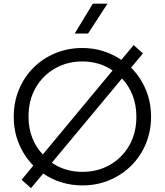

<svg xmlns="http://www.w3.org/2000/svg" viewBox="-20 -970 876 1020"><path d="M144.5 29.5 95 -15 157 -90.5Q108.5 -139.5 80.8 -205.8Q53 -272 53 -350Q53 -428 80.8 -494.5Q108.5 -561 158 -610.5Q207.5 -660 274 -687.5Q340.5 -715 418 -715Q476.5 -715 528.8 -698.2Q581 -681.5 624.5 -652L690 -730.5L739.5 -686.5L676.5 -610.5Q726.5 -561 754.5 -494Q782.5 -427 782.5 -350Q782.5 -272.5 754.8 -206Q727 -139.5 677.2 -90Q627.5 -40.5 561.2 -12.8Q495 15 418 15Q359 15 306 -1.5Q253 -18 209.5 -48ZM207.5 -149.5 578 -595.5Q509 -643.5 418 -643.5Q338 -643.5 273.2 -607Q208.5 -570.5 170 -504.5Q131.5 -438.5 131.5 -350Q131.5 -288 151.8 -237Q172 -186 207.5 -149.5ZM418 -57Q498 -57 562.8 -93.5Q627.5 -130 666 -196Q704.5 -262 704.5 -350Q704.5 -412.5 684.2 -464.2Q664 -516 628 -553L255.5 -105.5Q325.5 -57 418 -57ZM377 -792 473 -950.5H551L448 -792Z"/></svg>

Font: Geologica ExtraLight
Style: Regular
Weight: 200
Designer: Sindre Bremnes, Frode Helland
Foundry: Monokrom Skriftforlag AS
Version: Version 1.010; ttfautohint (v1.8.4.7-5d5b);gftools[0.9.28]